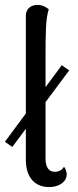

<svg xmlns="http://www.w3.org/2000/svg" viewBox="-25 -750 315 780"><path d="M198 -52C173 -52 160 -71 160 -105V-335L256 -464L226 -485L160 -396V-517C160 -620 161 -675 173 -712C165 -719 150 -730 127 -730C100 -730 80 -714 80 -686V-289L-5 -174L25 -153L80 -227V-101C80 -31 115 10 175 10C213 10 246 -10 246 -42C246 -50 243 -62 235 -73C228 -59 212 -52 198 -52Z"/></svg>

Font: Arima Koshi
Style: Regular
Weight: 400
Designer: Joana Correia and Natanael Gama
Foundry: NDISCOVER
Version: Version 1.019;PS 001.019;hotconv 1.0.88;makeotf.lib2.5.64775